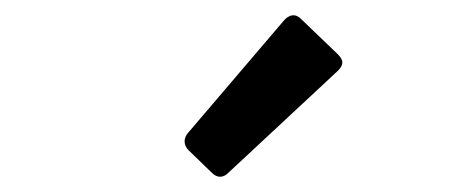

<svg xmlns="http://www.w3.org/2000/svg" viewBox="-20 -809 586 250"><path d="M225.6 -613.3 255.9 -584C262.7 -577.1 270.5 -577.1 277.3 -584L419.9 -716.8C427.7 -724.6 427.7 -730.5 419.9 -738.3L372.1 -784.2C364.3 -792 356.4 -790 349.6 -782.2L224.6 -635.7C218.8 -628.9 218.8 -620.1 225.6 -613.3Z"/></svg>

Font: Ed Sans Neue Medium
Style: Regular
Weight: 500
Designer: Stephen Hutchings
Version: Version 1.004;PS 001.004;hotconv 1.0.88;makeotf.lib2.5.64775